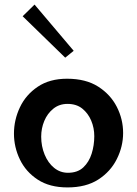

<svg xmlns="http://www.w3.org/2000/svg" viewBox="-20 -807 598 839"><path d="M275 12Q197 12 145 -22Q93 -56 67 -110Q41 -164 41 -223Q41 -283 67 -338Q93 -393 145 -428Q197 -463 273 -463Q355 -463 409 -428.5Q463 -394 490.5 -340Q518 -286 518 -226Q518 -167 490.5 -112Q463 -57 409.5 -22.5Q356 12 275 12ZM277 -52Q319 -52 344 -75.5Q369 -99 380.5 -135.5Q392 -172 392 -212Q392 -248 378.5 -280Q365 -312 339.5 -332.5Q314 -353 275 -353Q239 -353 213 -332Q187 -311 173.5 -278.5Q160 -246 160 -210Q160 -168 175 -131.5Q190 -95 216.5 -73.5Q243 -52 277 -52ZM265 -555 79 -736 131 -787 302 -585Z"/></svg>

Font: Marhey Light
Style: Regular
Weight: 400
Version: Version 1.000